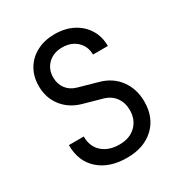

<svg xmlns="http://www.w3.org/2000/svg" viewBox="-175 -867 949 1004"><g transform="rotate(-30 300.0 -365.0)"><path d="M304 10Q198 10 135 -46Q72 -102 72 -200H162Q162 -139 201 -104.5Q240 -70 304 -70Q366 -70 403 -106Q440 -142 440 -200Q440 -244 416.5 -276.5Q393 -309 349 -321L238 -352Q169 -372 129.5 -423.5Q90 -475 90 -545Q90 -603 116 -647Q142 -691 189 -715.5Q236 -740 297 -740Q359 -740 406.5 -715.5Q454 -691 481 -647.5Q508 -604 508 -547H418Q418 -597 384 -628.5Q350 -660 297 -660Q244 -660 211 -628.5Q178 -597 178 -547Q178 -507 199.5 -478.5Q221 -450 260 -439L374 -407Q447 -387 487.5 -331.5Q528 -276 528 -200Q528 -104 467 -47Q406 10 304 10Z"/></g></svg>

Font: JetBrainsMono NFM
Style: Regular
Weight: 400
Monospace: yes
Designer: Philipp Nurullin, Konstantin Bulenkov
Foundry: JetBrains
Version: Version 2.304; ttfautohint (v1.8.4.7-5d5b);Nerd Fonts 3.3.0